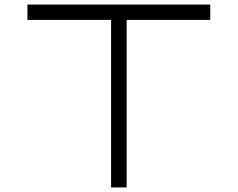

<svg xmlns="http://www.w3.org/2000/svg" viewBox="-20 -820 1040 840"><path d="M100 -733V-800H900V-733H534V0H466V-733Z"/></svg>

Font: Dune Rise
Style: Regular
Weight: 400
Version: Version 001.000